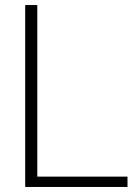

<svg xmlns="http://www.w3.org/2000/svg" viewBox="-20 -742 535 762"><path d="M486 0V-41H128V-722H80V0Z"/></svg>

Font: Perun ExtraLight
Style: Regular
Weight: 200
Foundry: Copyright (c) Stefan Peev, Context Ltd, 2016
Version: Version 1.089